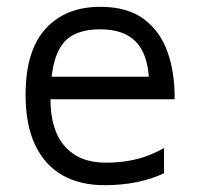

<svg xmlns="http://www.w3.org/2000/svg" viewBox="-20 -528 587 563"><path d="M286 15Q214 15 162.5 -14.5Q111 -44 83 -103Q55 -162 55 -250Q55 -379 113.5 -443.5Q172 -508 274 -508Q354 -508 402 -472Q450 -436 471.5 -375Q493 -314 492 -237H91L96 -303H445L417 -293Q414 -368 379 -405Q344 -442 274 -442Q224 -442 192 -424Q160 -406 144 -361.5Q128 -317 128 -237Q128 -146 170.5 -98.5Q213 -51 290 -51Q326 -51 357.5 -56.5Q389 -62 414.5 -72Q440 -82 461 -94V-20Q425 -3 381.5 6Q338 15 286 15Z"/></svg>

Font: Maven Pro VF Beta
Style: Regular
Weight: 400
Designer: Joe Prince
Foundry: Joe Prince
Version: Version 2.002